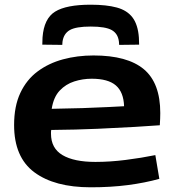

<svg xmlns="http://www.w3.org/2000/svg" viewBox="-20 -787 742 817"><path d="M366 10Q212 10 126 -54Q40 -118 40 -255Q40 -335 66.5 -391.5Q93 -448 140 -483Q187 -518 248 -534.5Q309 -551 378 -551Q522 -551 592 -492.5Q662 -434 662 -306Q662 -297 661.5 -282.5Q661 -268 660 -254Q621 -251 553.5 -247Q486 -243 395.5 -239Q305 -235 198 -234Q197 -230 197 -226Q197 -222 197 -218Q197 -156 246 -127Q295 -98 386 -98Q448 -98 515 -106.5Q582 -115 641 -127L658 -26Q597 -9 524.5 0.5Q452 10 366 10ZM200 -324Q269 -325 331.5 -327Q394 -329 440.5 -331.5Q487 -334 508 -335Q506 -395 473 -423.5Q440 -452 370 -452Q332 -452 296 -440.5Q260 -429 234 -401.5Q208 -374 200 -324ZM366 -767Q433 -767 477 -755Q521 -743 544 -712.5Q567 -682 571 -627Q572 -614 572 -597L487 -596Q487 -600 486.5 -603.5Q486 -607 486 -610Q482 -644 455.5 -659Q429 -674 366 -674Q303 -674 277 -659Q251 -644 246 -610Q246 -607 245.5 -603.5Q245 -600 245 -596L160 -597Q160 -605 160.5 -612.5Q161 -620 161 -628Q167 -708 214.5 -737.5Q262 -767 366 -767Z"/></svg>

Font: Georama Extended SemiBold
Style: Regular
Weight: 600
Width: 7
Designer: Jean-Baptiste Levee
Foundry: Production Type
Version: Version 1.000